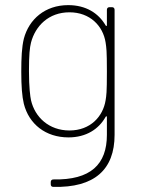

<svg xmlns="http://www.w3.org/2000/svg" viewBox="-20 -529 554 749"><path d="M397 -491V-431C397 -427 394 -426 392 -430C364 -478 315 -509 246 -509C156 -509 93 -454 73 -378C65 -345 63 -304 63 -249C63 -193 66 -153 73 -124C93 -45 158 7 247 7C316 7 365 -25 392 -73C394 -77 397 -76 397 -72V-3C397 112 334 174 188 171C182 171 178 175 178 181V190C178 196 181 200 188 200C348 204 427 133 427 -3V-491C427 -497 423 -501 417 -501H407C401 -501 397 -497 397 -491ZM392 -138C382 -75 333 -20 251 -20C171 -20 116 -72 101 -138C98 -152 93 -187 93 -252C93 -316 96 -343 101 -363C118 -428 170 -481 251 -481C331 -481 382 -428 392 -363C395 -342 397 -334 397 -250C397 -166 395 -157 392 -138Z"/></svg>

Font: Barlow Thin
Style: Regular
Weight: 250
Designer: Jeremy Tribby
Foundry: Tribby Type
Version: Version 1.422;hotconv 1.0.109;makeotfexe 2.5.65596